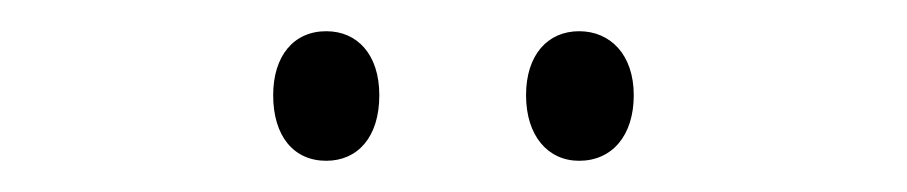

<svg xmlns="http://www.w3.org/2000/svg" viewBox="-20 -731 581 123"><path d="M155 -670C155 -644 168 -628 189 -628C209 -628 223 -643 223 -670C223 -696 209 -711 189 -711C168 -711 155 -695 155 -670ZM317 -670C317 -644 331 -628 351 -628C372 -628 386 -644 386 -670C386 -696 371 -711 351 -711C331 -711 317 -696 317 -670Z"/></svg>

Font: Noto Sans Kannada Condensed Light
Style: Regular
Weight: 300
Width: 3
Designer: Jelle Bosma - Monotype Design Team
Foundry: Monotype Imaging Inc.
Version: Version 2.005